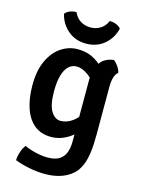

<svg xmlns="http://www.w3.org/2000/svg" viewBox="-136 -787 804 1086"><g transform="rotate(15 266.0 -244.5)"><path d="M490 -439.5Q475 -427.5 468.5 -404.2Q462 -381 462 -353.5V-70.5Q462 -8 456.2 34Q450.5 76 439.5 103.8Q428.5 131.5 413 151.5Q386.5 184 341.5 202.2Q296.5 220.5 238.5 220.5Q192 220.5 144 211Q96 201.5 59.5 187Q60 164.5 68.8 137.8Q77.5 111 91 95.5Q123 110 159.5 118.2Q196 126.5 227 126.5Q272 126.5 296.8 110Q321.5 93.5 331.2 65.5Q341 37.5 341 2.5V-364Q341 -418 366.5 -457.5Q392 -497 447.5 -503.5Q461 -494.5 474 -475.5Q487 -456.5 490 -439.5ZM39 -247Q39 -334.5 67 -393Q95 -451.5 139.5 -480.5Q184 -509.5 234 -509.5Q280 -509.5 312.8 -495.2Q345.5 -481 368.5 -459.8Q391.5 -438.5 406.5 -417L388 -313.5Q360.5 -359.5 324.2 -386.5Q288 -413.5 254.5 -413.5Q227.5 -413.5 207.5 -394.8Q187.5 -376 176.8 -338.8Q166 -301.5 166 -246.5Q166 -165 188.8 -128.8Q211.5 -92.5 244 -92.5Q280 -92.5 313.5 -116.5Q347 -140.5 367 -181L385.5 -89.5Q370.5 -64.5 345 -42.2Q319.5 -20 286.5 -5.5Q253.5 9 215.5 9Q156.5 9 117.2 -23.2Q78 -55.5 58.5 -113.2Q39 -171 39 -247ZM434 -683Q420 -625.5 376.5 -588.8Q333 -552 270.5 -552Q208 -552 164.5 -588.8Q121 -625.5 107 -683Q118 -696.5 136.2 -703.8Q154.5 -711 173.5 -710Q185.5 -680.5 211 -663.8Q236.5 -647 270.5 -647Q304.5 -647 330 -663.8Q355.5 -680.5 367.5 -710Q386.5 -711 405 -703.8Q423.5 -696.5 434 -683Z"/></g></svg>

Font: Signika Negative Light SemiBold
Style: Regular
Weight: 600
Version: Version 2.001